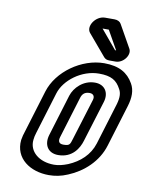

<svg xmlns="http://www.w3.org/2000/svg" viewBox="-84 -770 670 862"><g transform="rotate(10 251.5 -339.0)"><path d="M168 -336C187 -399 263 -457 342 -457C398 -457 423 -441 442 -405C452 -388 453 -367 444 -336L386 -146C369 -92 328 -55 276 -33C253 -24 233 -19 213 -19C145 -19 97 -59 103 -113C104 -124 106 -133 110 -146ZM118 -336 60 -146C55 -131 51 -117 49 -103C40 -17 114 31 198 31C226 31 254 26 284 13C352 -15 413 -70 436 -146L494 -336C506 -375 507 -410 490 -439C465 -483 425 -507 357 -507C254 -507 147 -431 118 -336ZM331 -414C278 -414 239 -374 227 -336L169 -146C156 -102 176 -65 224 -65C289 -65 317 -114 327 -148L385 -336C398 -379 376 -414 331 -414ZM315 -364C332 -364 340 -353 335 -336L277 -148C269 -122 268 -115 239 -115C219 -115 213 -126 219 -146L277 -336C282 -352 292 -364 315 -364ZM395 -573H394L322 -659H350C351 -659 351 -658 351 -658L399 -573ZM378 -523H405C441 -523 471 -565 456 -591L398 -694C393 -703 382 -709 368 -709H325C282 -709 248 -657 270 -630L352 -533C359 -526 365 -523 378 -523Z"/></g></svg>

Font: DIN Rundschrift
Style: MittelKontKu
Weight: 400
Version: Version 1.027